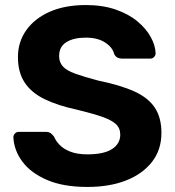

<svg xmlns="http://www.w3.org/2000/svg" viewBox="-20 -730 692 760"><path d="M326 10Q230 10 165.5 -18Q101 -46 68 -91Q35 -136 33 -187Q33 -195 39 -201.5Q45 -208 54 -208H161Q174 -208 181 -202.5Q188 -197 194 -189Q201 -172 216.5 -156Q232 -140 259 -129.5Q286 -119 326 -119Q391 -119 423.5 -140Q456 -161 456 -197Q456 -223 438.5 -239Q421 -255 383.5 -268Q346 -281 284 -296Q209 -312 156.5 -337.5Q104 -363 77.5 -403.5Q51 -444 51 -504Q51 -564 84 -610.5Q117 -657 177 -683.5Q237 -710 320 -710Q387 -710 438.5 -692Q490 -674 524.5 -645Q559 -616 577 -583Q595 -550 596 -519Q596 -511 590 -504.5Q584 -498 575 -498H463Q453 -498 445 -502Q437 -506 432 -516Q426 -542 396.5 -561.5Q367 -581 320 -581Q271 -581 242.5 -563Q214 -545 214 -508Q214 -484 228.5 -467.5Q243 -451 277.5 -438.5Q312 -426 369 -411Q457 -393 512 -368Q567 -343 593 -303.5Q619 -264 619 -204Q619 -137 581.5 -89Q544 -41 478.5 -15.5Q413 10 326 10Z"/></svg>

Font: Rubik Light SemiBold
Style: Regular
Weight: 600
Version: Version 2.300;gftools[0.9.30]